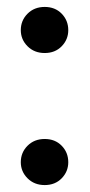

<svg xmlns="http://www.w3.org/2000/svg" viewBox="-20 -528 260 554"><path d="M109 6Q79 6 59.5 -13.5Q40 -33 40 -60Q40 -88 59.5 -107.5Q79 -127 109 -127Q139 -127 158 -107.5Q177 -88 177 -60Q177 -33 158 -13.5Q139 6 109 6ZM109 -375Q79 -375 59.5 -394.5Q40 -414 40 -441Q40 -469 59.5 -488.5Q79 -508 109 -508Q139 -508 158 -488.5Q177 -469 177 -441Q177 -414 158 -394.5Q139 -375 109 -375Z"/></svg>

Font: Ultramarine Medium
Style: Regular
Weight: 500
Designer: Colophon Foundry, Jonny Pinhorn
Foundry: Colophon Foundry
Version: Version 1.200; ttfautohint (v1.8.3)